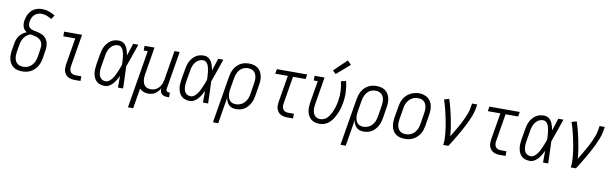

<svg xmlns="http://www.w3.org/2000/svg" viewBox="-55 -1396 7110 2224"><g transform="rotate(10 3500.0 -283.5)"><path d="M202 8Q174 8 147 2Q120 -4 98.5 -19.5Q77 -35 63 -58Q49 -81 43 -107Q37 -133 37.5 -161.5Q38 -190 43 -218L56 -295Q60 -319 69 -343Q78 -367 93.5 -387.5Q109 -408 130.5 -423.5Q152 -439 176 -448Q160 -457 148 -471Q136 -485 130 -503Q124 -521 123.5 -540.5Q123 -560 126 -580Q130 -601 137 -622Q144 -643 155.5 -662.5Q167 -682 183.5 -698Q200 -714 220 -724Q240 -734 262 -738.5Q284 -743 305 -743Q348 -743 387 -729.5Q426 -716 460 -694L427 -648Q401 -665 371 -676.5Q341 -688 308 -688Q286 -688 264 -680.5Q242 -673 225.5 -656.5Q209 -640 199.5 -618.5Q190 -597 187 -576Q184 -559 186 -542Q188 -525 197 -512Q206 -499 221 -492Q236 -485 252 -481.5Q268 -478 284.5 -475Q301 -472 317 -467Q333 -462 347.5 -456Q362 -450 375 -440.5Q388 -431 398 -418.5Q408 -406 415 -391.5Q422 -377 425.5 -361Q429 -345 429.5 -328Q430 -311 428 -294Q426 -277 423 -260L411 -182Q406 -158 398.5 -133.5Q391 -109 377 -86.5Q363 -64 343.5 -45Q324 -26 300.5 -14Q277 -2 252 3Q227 8 202 8ZM202 -47Q220 -47 238.5 -51Q257 -55 274 -65Q291 -75 304.5 -89.5Q318 -104 327.5 -120.5Q337 -137 342.5 -155Q348 -173 351 -191L363 -269Q367 -291 368 -313Q369 -335 362 -354Q355 -373 340.5 -388Q326 -403 306.5 -410.5Q287 -418 266.5 -422Q246 -426 225 -431Q202 -424 182 -409Q162 -394 148.5 -374Q135 -354 127.5 -331.5Q120 -309 116 -286L103 -209Q100 -189 99 -170Q98 -151 101 -132.5Q104 -114 112 -97.5Q120 -81 133 -69.5Q146 -58 164.5 -52.5Q183 -47 202 -47Z M822 0Q801 0 780.5 -3.5Q760 -7 742 -16.5Q724 -26 711.5 -41.5Q699 -57 692.5 -76Q686 -95 686 -116.5Q686 -138 689 -159L742 -475H601V-530H812L749 -150Q746 -132 748 -113.5Q750 -95 760 -81Q770 -67 787 -61Q804 -55 822 -55H887V0Z M1173 8Q1147 8 1121.5 1Q1096 -6 1077 -23Q1058 -40 1047.5 -63Q1037 -86 1032.5 -111.5Q1028 -137 1029.5 -164Q1031 -191 1035 -218L1057 -348Q1061 -371 1067.5 -394Q1074 -417 1085.5 -439Q1097 -461 1114 -480.5Q1131 -500 1152 -513.5Q1173 -527 1197 -532.5Q1221 -538 1245 -538Q1263 -538 1280.5 -531.5Q1298 -525 1311 -513Q1324 -501 1333 -486Q1342 -471 1348 -454Q1354 -437 1358.5 -419.5Q1363 -402 1366 -384Q1378 -420 1389.5 -456.5Q1401 -493 1413 -530H1474Q1450 -462 1427 -394Q1404 -326 1379 -258Q1382 -194 1384 -129.5Q1386 -65 1388 0H1327Q1327 -34 1327.5 -68.5Q1328 -103 1328 -138Q1316 -113 1301.5 -88.5Q1287 -64 1268.5 -42.5Q1250 -21 1225 -6.5Q1200 8 1173 8ZM1173 -47Q1196 -47 1216 -62.5Q1236 -78 1250 -97.5Q1264 -117 1274.5 -138Q1285 -159 1294.5 -181Q1304 -203 1312.5 -225Q1321 -247 1328 -269Q1328 -285 1327 -301Q1326 -317 1325 -332.5Q1324 -348 1322 -364Q1320 -380 1316.5 -395.5Q1313 -411 1308.5 -425.5Q1304 -440 1295.5 -453Q1287 -466 1274 -474.5Q1261 -483 1245 -483Q1228 -483 1211 -477.5Q1194 -472 1179.5 -461Q1165 -450 1154 -435.5Q1143 -421 1135.5 -405Q1128 -389 1123.5 -372Q1119 -355 1117 -339L1095 -209Q1092 -191 1090.5 -172.5Q1089 -154 1090.5 -137Q1092 -120 1097 -103.5Q1102 -87 1112.5 -74Q1123 -61 1139 -54Q1155 -47 1173 -47Z M1481 205 1594 -475H1547V-530H1664L1611 -209Q1608 -190 1607 -171Q1606 -152 1608.5 -134Q1611 -116 1617.5 -99.5Q1624 -83 1636.5 -70.5Q1649 -58 1666 -52.5Q1683 -47 1702 -47Q1720 -47 1737 -51Q1754 -55 1770 -64.5Q1786 -74 1798.5 -88Q1811 -102 1820 -118Q1829 -134 1834 -150.5Q1839 -167 1842 -185L1899 -530H1960L1886 -84Q1885 -76 1886 -69Q1887 -62 1891.5 -57Q1896 -52 1902.5 -49.5Q1909 -47 1917 -47H1930V8H1907Q1889 8 1871 3Q1853 -2 1841 -14Q1829 -26 1825 -44.5Q1821 -63 1824 -81Q1814 -62 1799.5 -44.5Q1785 -27 1766.5 -14.5Q1748 -2 1726.5 3Q1705 8 1685 8Q1655 8 1627.5 -2.5Q1600 -13 1582 -34L1543 205Z M2173 8Q2147 8 2121.5 1Q2096 -6 2077 -23Q2058 -40 2047.5 -63Q2037 -86 2032.5 -111.5Q2028 -137 2029.5 -164Q2031 -191 2035 -218L2057 -348Q2061 -371 2067.5 -394Q2074 -417 2085.5 -439Q2097 -461 2114 -480.5Q2131 -500 2152 -513.5Q2173 -527 2197 -532.5Q2221 -538 2245 -538Q2263 -538 2280.5 -531.5Q2298 -525 2311 -513Q2324 -501 2333 -486Q2342 -471 2348 -454Q2354 -437 2358.5 -419.5Q2363 -402 2366 -384Q2378 -420 2389.5 -456.5Q2401 -493 2413 -530H2474Q2450 -462 2427 -394Q2404 -326 2379 -258Q2382 -194 2384 -129.5Q2386 -65 2388 0H2327Q2327 -34 2327.5 -68.5Q2328 -103 2328 -138Q2316 -113 2301.5 -88.5Q2287 -64 2268.5 -42.5Q2250 -21 2225 -6.5Q2200 8 2173 8ZM2173 -47Q2196 -47 2216 -62.5Q2236 -78 2250 -97.5Q2264 -117 2274.5 -138Q2285 -159 2294.5 -181Q2304 -203 2312.5 -225Q2321 -247 2328 -269Q2328 -285 2327 -301Q2326 -317 2325 -332.5Q2324 -348 2322 -364Q2320 -380 2316.5 -395.5Q2313 -411 2308.5 -425.5Q2304 -440 2295.5 -453Q2287 -466 2274 -474.5Q2261 -483 2245 -483Q2228 -483 2211 -477.5Q2194 -472 2179.5 -461Q2165 -450 2154 -435.5Q2143 -421 2135.5 -405Q2128 -389 2123.5 -372Q2119 -355 2117 -339L2095 -209Q2092 -191 2090.5 -172.5Q2089 -154 2090.5 -137Q2092 -120 2097 -103.5Q2102 -87 2112.5 -74Q2123 -61 2139 -54Q2155 -47 2173 -47Z M2481 205 2573 -348Q2577 -372 2584.5 -396Q2592 -420 2605 -442.5Q2618 -465 2636.5 -484Q2655 -503 2678 -515.5Q2701 -528 2726 -533Q2751 -538 2775 -538Q2803 -538 2830 -531.5Q2857 -525 2878 -509.5Q2899 -494 2912.5 -471.5Q2926 -449 2932 -423Q2938 -397 2937.5 -368.5Q2937 -340 2932 -312L2911 -182Q2907 -159 2900 -135.5Q2893 -112 2880.5 -90Q2868 -68 2850.5 -48.5Q2833 -29 2811.5 -16Q2790 -3 2765.5 2.5Q2741 8 2717 8Q2693 8 2670.5 1Q2648 -6 2632 -22Q2616 -38 2606.5 -59.5Q2597 -81 2594 -104L2543 205ZM2703 -47Q2721 -47 2739.5 -51.5Q2758 -56 2774.5 -65.5Q2791 -75 2804.5 -89.5Q2818 -104 2827.5 -121Q2837 -138 2842.5 -155.5Q2848 -173 2851 -191L2872 -321Q2875 -340 2876 -359.5Q2877 -379 2874 -397Q2871 -415 2863.5 -431.5Q2856 -448 2842.5 -460Q2829 -472 2811 -477.5Q2793 -483 2774 -483Q2757 -483 2738.5 -478.5Q2720 -474 2704 -464Q2688 -454 2675.5 -439.5Q2663 -425 2654.5 -408Q2646 -391 2640.5 -373.5Q2635 -356 2633 -339L2612 -215Q2609 -196 2607.5 -176.5Q2606 -157 2608.5 -138.5Q2611 -120 2617.5 -102.5Q2624 -85 2636 -72Q2648 -59 2666 -53Q2684 -47 2703 -47Z M3322 0Q3301 0 3280.5 -3.5Q3260 -7 3242 -16.5Q3224 -26 3211.5 -41.5Q3199 -57 3192.5 -76Q3186 -95 3186 -116.5Q3186 -138 3189 -159L3242 -475H3094L3103 -530H3460L3451 -475H3303L3249 -150Q3246 -132 3248 -113.5Q3250 -95 3260 -81Q3270 -67 3287 -61Q3304 -55 3322 -55H3387V0Z M3696 8Q3669 8 3643.5 0.5Q3618 -7 3598.5 -23Q3579 -39 3567 -62Q3555 -85 3549.5 -110.5Q3544 -136 3545.5 -163.5Q3547 -191 3551 -218L3594 -475H3547V-530H3664L3611 -209Q3608 -190 3606.5 -171.5Q3605 -153 3607.5 -135.5Q3610 -118 3616 -101.5Q3622 -85 3633.5 -72.5Q3645 -60 3662 -53.5Q3679 -47 3697 -47Q3716 -47 3735.5 -54Q3755 -61 3770.5 -74.5Q3786 -88 3798 -105Q3810 -122 3819.5 -140Q3829 -158 3836 -176.5Q3843 -195 3849 -214Q3855 -233 3859.5 -252Q3864 -271 3867 -290Q3877 -349 3874.5 -407Q3872 -465 3858 -521L3917 -534Q3932 -473 3935 -409.5Q3938 -346 3927 -282Q3923 -257 3917 -233Q3911 -209 3903 -185.5Q3895 -162 3884.5 -139Q3874 -116 3860.5 -94Q3847 -72 3829.5 -52.5Q3812 -33 3790.5 -18.5Q3769 -4 3744.5 2Q3720 8 3696 8ZM3783 -592 3746 -628 3895 -772 3940 -728Z M3981 205 4073 -348Q4077 -372 4084.5 -396Q4092 -420 4105 -442.5Q4118 -465 4136.5 -484Q4155 -503 4178 -515.5Q4201 -528 4226 -533Q4251 -538 4275 -538Q4303 -538 4330 -531.5Q4357 -525 4378 -509.5Q4399 -494 4412.5 -471.5Q4426 -449 4432 -423Q4438 -397 4437.5 -368.5Q4437 -340 4432 -312L4411 -182Q4407 -159 4400 -135.5Q4393 -112 4380.5 -90Q4368 -68 4350.5 -48.5Q4333 -29 4311.5 -16Q4290 -3 4265.5 2.5Q4241 8 4217 8Q4193 8 4170.5 1Q4148 -6 4132 -22Q4116 -38 4106.5 -59.5Q4097 -81 4094 -104L4043 205ZM4203 -47Q4221 -47 4239.5 -51.5Q4258 -56 4274.5 -65.5Q4291 -75 4304.5 -89.5Q4318 -104 4327.5 -121Q4337 -138 4342.5 -155.5Q4348 -173 4351 -191L4372 -321Q4375 -340 4376 -359.5Q4377 -379 4374 -397Q4371 -415 4363.5 -431.5Q4356 -448 4342.5 -460Q4329 -472 4311 -477.5Q4293 -483 4274 -483Q4257 -483 4238.5 -478.5Q4220 -474 4204 -464Q4188 -454 4175.5 -439.5Q4163 -425 4154.5 -408Q4146 -391 4140.5 -373.5Q4135 -356 4133 -339L4112 -215Q4109 -196 4107.5 -176.5Q4106 -157 4108.5 -138.5Q4111 -120 4117.5 -102.5Q4124 -85 4136 -72Q4148 -59 4166 -53Q4184 -47 4203 -47Z M4701 8Q4673 8 4646 1.5Q4619 -5 4597.5 -20.5Q4576 -36 4562.5 -58.5Q4549 -81 4543 -107Q4537 -133 4537.5 -161.5Q4538 -190 4543 -218L4565 -348Q4569 -373 4577 -397.5Q4585 -422 4598.5 -444.5Q4612 -467 4632 -486Q4652 -505 4675.5 -516.5Q4699 -528 4724 -534.5Q4749 -541 4775 -541Q4803 -541 4829.5 -533Q4856 -525 4877.5 -510Q4899 -495 4912.5 -472Q4926 -449 4932 -423Q4938 -397 4937.5 -368.5Q4937 -340 4932 -312L4911 -182Q4906 -157 4898.5 -132.5Q4891 -108 4877 -85.5Q4863 -63 4843 -44.5Q4823 -26 4799.5 -13.5Q4776 -1 4750.5 3.5Q4725 8 4701 8ZM4702 -47Q4720 -47 4738.5 -51Q4757 -55 4774 -65Q4791 -75 4804.5 -89.5Q4818 -104 4827.5 -120.5Q4837 -137 4842.5 -155Q4848 -173 4851 -191L4872 -321Q4875 -341 4876 -360.5Q4877 -380 4874 -398Q4871 -416 4863 -433Q4855 -450 4841 -461.5Q4827 -473 4809 -478Q4791 -483 4771 -483Q4753 -483 4734.5 -478.5Q4716 -474 4700 -464Q4684 -454 4670.5 -439.5Q4657 -425 4647.5 -408.5Q4638 -392 4632.5 -374.5Q4627 -357 4625 -339L4603 -209Q4600 -189 4599 -170Q4598 -151 4601 -132.5Q4604 -114 4612 -97.5Q4620 -81 4633.5 -69.5Q4647 -58 4665 -52.5Q4683 -47 4702 -47Z M5153 0Q5159 -34 5158 -68Q5157 -102 5154 -135Q5151 -168 5146 -201Q5141 -234 5135 -266.5Q5129 -299 5122 -331Q5115 -363 5107.5 -395Q5100 -427 5091 -458Q5082 -489 5071 -520L5129 -538Q5146 -487 5159.5 -435Q5173 -383 5184 -329.5Q5195 -276 5203.5 -222Q5212 -168 5216 -113Q5234 -142 5251.5 -171.5Q5269 -201 5286 -230.5Q5303 -260 5318.5 -290Q5334 -320 5348 -351Q5362 -382 5373.5 -413.5Q5385 -445 5390 -477L5399 -530H5460L5451 -477Q5444 -435 5428 -393.5Q5412 -352 5393 -312Q5374 -272 5352.5 -232.5Q5331 -193 5308.5 -154Q5286 -115 5262.5 -76.5Q5239 -38 5214 0Z M5822 0Q5801 0 5780.5 -3.5Q5760 -7 5742 -16.5Q5724 -26 5711.5 -41.5Q5699 -57 5692.5 -76Q5686 -95 5686 -116.5Q5686 -138 5689 -159L5742 -475H5594L5603 -530H5960L5951 -475H5803L5749 -150Q5746 -132 5748 -113.5Q5750 -95 5760 -81Q5770 -67 5787 -61Q5804 -55 5822 -55H5887V0Z M6173 8Q6147 8 6121.5 1Q6096 -6 6077 -23Q6058 -40 6047.5 -63Q6037 -86 6032.5 -111.5Q6028 -137 6029.5 -164Q6031 -191 6035 -218L6057 -348Q6061 -371 6067.5 -394Q6074 -417 6085.5 -439Q6097 -461 6114 -480.5Q6131 -500 6152 -513.5Q6173 -527 6197 -532.5Q6221 -538 6245 -538Q6263 -538 6280.5 -531.5Q6298 -525 6311 -513Q6324 -501 6333 -486Q6342 -471 6348 -454Q6354 -437 6358.5 -419.5Q6363 -402 6366 -384Q6378 -420 6389.5 -456.5Q6401 -493 6413 -530H6474Q6450 -462 6427 -394Q6404 -326 6379 -258Q6382 -194 6384 -129.5Q6386 -65 6388 0H6327Q6327 -34 6327.5 -68.5Q6328 -103 6328 -138Q6316 -113 6301.5 -88.5Q6287 -64 6268.5 -42.5Q6250 -21 6225 -6.5Q6200 8 6173 8ZM6173 -47Q6196 -47 6216 -62.5Q6236 -78 6250 -97.5Q6264 -117 6274.5 -138Q6285 -159 6294.5 -181Q6304 -203 6312.5 -225Q6321 -247 6328 -269Q6328 -285 6327 -301Q6326 -317 6325 -332.5Q6324 -348 6322 -364Q6320 -380 6316.5 -395.5Q6313 -411 6308.5 -425.5Q6304 -440 6295.5 -453Q6287 -466 6274 -474.5Q6261 -483 6245 -483Q6228 -483 6211 -477.5Q6194 -472 6179.5 -461Q6165 -450 6154 -435.5Q6143 -421 6135.5 -405Q6128 -389 6123.5 -372Q6119 -355 6117 -339L6095 -209Q6092 -191 6090.5 -172.5Q6089 -154 6090.5 -137Q6092 -120 6097 -103.5Q6102 -87 6112.5 -74Q6123 -61 6139 -54Q6155 -47 6173 -47Z M6653 0Q6659 -34 6658 -68Q6657 -102 6654 -135Q6651 -168 6646 -201Q6641 -234 6635 -266.5Q6629 -299 6622 -331Q6615 -363 6607.5 -395Q6600 -427 6591 -458Q6582 -489 6571 -520L6629 -538Q6646 -487 6659.5 -435Q6673 -383 6684 -329.5Q6695 -276 6703.5 -222Q6712 -168 6716 -113Q6734 -142 6751.5 -171.5Q6769 -201 6786 -230.5Q6803 -260 6818.5 -290Q6834 -320 6848 -351Q6862 -382 6873.5 -413.5Q6885 -445 6890 -477L6899 -530H6960L6951 -477Q6944 -435 6928 -393.5Q6912 -352 6893 -312Q6874 -272 6852.5 -232.5Q6831 -193 6808.5 -154Q6786 -115 6762.5 -76.5Q6739 -38 6714 0Z"/></g></svg>

Font: Iosevka Curly Slab LtObl
Style: Regular
Weight: 300
Italic angle: -9°
Monospace: yes
Designer: Belleve Invis
Foundry: Belleve Invis
Version: Version 11.0.0; ttfautohint (v1.8.3)